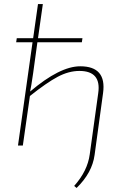

<svg xmlns="http://www.w3.org/2000/svg" viewBox="-20 -720 601 950"><path d="M165 -511 144 -358Q134 -289 129 -267Q276 -392 377 -392Q508 -392 490 -260L448 47Q436 135 359 210L347 200Q413 126 424 44L466 -259Q482 -369 373 -369Q320 -369 265.5 -340Q211 -311 128 -245L93 0H69L141 -511H60L63 -531H144L168 -700H192L168 -531H388L385 -511Z"/></svg>

Font: Ezarion Thin
Style: Italic
Weight: 250
Italic angle: -8°
Designer: Natanael Gama
Version: Version 1.001;PS 001.001;hotconv 1.0.70;makeotf.lib2.5.58329